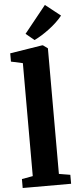

<svg xmlns="http://www.w3.org/2000/svg" viewBox="-67 -1086 464 1120"><g transform="rotate(-5 165.0 -526.0)"><path d="M83.5 -64V-725.5L15 -740.5V-789L203 -819H209L236.5 -799V-63.5L302.5 -52.5V0H19V-52.5ZM163 -854 114 -894.5 241 -1052.5 329.5 -982.5Q314 -963 294.2 -944.5Q274.5 -926 252 -909Q229.5 -892 207 -878Q184.5 -864 163.5 -854Z"/></g></svg>

Font: Merriweather 48pt ExtraBold
Style: Regular
Weight: 800
Version: Version 2.100